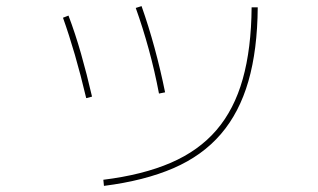

<svg xmlns="http://www.w3.org/2000/svg" viewBox="-20 -592 1040 628"><path d="M318 -4Q447 -20 538.5 -59.5Q630 -99 688 -166.5Q746 -234 774 -333.5Q802 -433 803 -568H823Q822 -429 792.5 -326.5Q763 -224 702.5 -153.5Q642 -83 547.5 -42Q453 -1 320 16ZM262 -271Q244 -347 225 -412.5Q206 -478 186 -534L204 -541Q226 -483 245 -416.5Q264 -350 281 -276ZM500 -286Q486 -360 466.5 -431Q447 -502 424 -566L443 -572Q466 -507 485.5 -435.5Q505 -364 520 -290Z"/></svg>

Font: M PLUS 2 Thin Thin
Style: Regular
Weight: 250
Version: Version 1.001